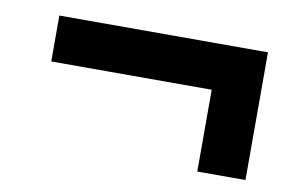

<svg xmlns="http://www.w3.org/2000/svg" viewBox="-43 -471 623 416"><g transform="rotate(10 268.0 -262.5)"><path d="M517 -122H411V-302H58V-403H517Z"/></g></svg>

Font: Noto Sans Display
Style: Bold Italic
Weight: 700
Italic angle: -12°
Designer: Monotype Design team
Foundry: Monotype Imaging Inc.
Version: Version 1.000